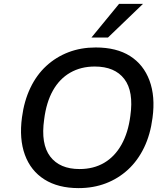

<svg xmlns="http://www.w3.org/2000/svg" viewBox="-20 -958 863 987"><path d="M384 9Q279 9 208.5 -35.5Q138 -80 108 -162Q78 -244 93 -355Q104 -439 136 -506Q168 -573 218 -619Q268 -665 332 -689.5Q396 -714 472 -714Q579 -714 648.5 -670Q718 -626 748.5 -544Q779 -462 764 -352Q753 -266 720.5 -199Q688 -132 638 -86Q588 -40 524 -15.5Q460 9 384 9ZM389 -89Q461 -89 515.5 -121Q570 -153 604.5 -214.5Q639 -276 650 -362Q668 -488 619 -552Q570 -616 467 -616Q396 -616 341 -584.5Q286 -553 252 -492.5Q218 -432 207 -344Q189 -218 238 -153.5Q287 -89 389 -89ZM450 -765 592 -938H715L535 -765Z"/></svg>

Font: Nunito Sans 7pt SemiBold
Style: Italic
Weight: 600
Italic angle: -9°
Designer: Vernon Adams
Foundry: Vernon Adams
Version: Version 3.101;gftools[0.9.27]